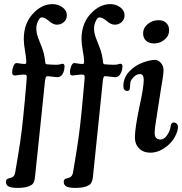

<svg xmlns="http://www.w3.org/2000/svg" viewBox="-20 -730 886 934"><path d="M97.7 -367.2Q84.5 -367.2 71.3 -365Q58.1 -362.8 53.2 -362.8Q45.4 -362.8 42.2 -366.2Q39.1 -369.6 39.1 -380.4Q39.1 -392.1 45.2 -407.7Q51.3 -423.3 60.5 -423.3Q65.9 -423.3 77.4 -421.1Q88.9 -418.9 100.6 -418.9Q103.5 -418.9 105 -419.7Q106.4 -420.4 107.2 -423.6Q107.9 -426.8 107.9 -433.1Q107.4 -449.7 101.6 -482.9Q95.7 -516.1 95.7 -540Q95.7 -614.7 139.2 -662.4Q182.6 -710 234.9 -710Q263.2 -710 284.2 -694.3Q305.2 -678.7 305.2 -655.8Q305.2 -634.8 290.5 -622.3Q275.9 -609.9 256.8 -609.9Q238.8 -609.9 218.3 -627.7Q197.8 -645.5 183.1 -645.5Q173.3 -645.5 165 -627.2Q156.7 -608.9 156.7 -593.3Q156.7 -568.8 165.5 -546.4Q174.3 -523.9 185.3 -494.9Q196.3 -465.8 199.7 -430.7Q199.7 -428.2 200.2 -426.3Q200.7 -424.3 200.9 -422.9Q201.2 -421.4 202.1 -420.4Q203.1 -419.4 203.4 -418.9Q203.6 -418.5 205.1 -418Q206.5 -417.5 207 -417.5Q207.5 -417.5 209.5 -417.2Q211.4 -417 211.9 -417Q231.9 -415 253.9 -415Q266.6 -415 273.9 -417.5Q281.2 -419.9 282.7 -419.9Q293.9 -419.9 293.9 -408.2Q293.9 -384.8 283.2 -367.7Q273.9 -354.5 259.3 -354.5Q252 -354.5 234.4 -356.9Q216.8 -359.4 209 -359.4Q202.1 -359.4 198.7 -335.4L182.6 -178.2Q158.2 49.8 150.4 129.9Q147.9 162.6 130.9 170.9Q109.4 184.1 66.4 184.1Q34.2 184.1 21.5 177Q8.8 169.9 8.8 153.8Q8.8 140.6 22.9 137.7Q34.7 134.3 35.2 134.3Q50.3 129.4 53.7 109.9Q55.7 98.1 61.8 61.8Q67.9 25.4 70.3 11Q72.8 -3.4 77.9 -37.4Q83 -71.3 85.9 -96.9Q88.9 -122.6 93 -161.9Q97.2 -201.2 101.1 -244.6L109.9 -347.2Q110.4 -354 110.1 -358.4Q109.9 -362.8 106.9 -365Q104 -367.2 97.7 -367.2ZM378.9 -367.2Q365.7 -367.2 352.3 -365Q338.9 -362.8 334 -362.8Q326.7 -362.8 323.5 -366.2Q320.3 -369.6 320.3 -380.4Q320.3 -392.6 326.2 -408Q332 -423.3 341.8 -423.3Q347.2 -423.3 358.4 -421.1Q369.6 -418.9 381.3 -418.9Q384.3 -418.9 385.7 -419.4Q387.2 -419.9 388.2 -423.3Q389.2 -426.8 389.2 -433.1Q388.7 -450.7 382.6 -483.6Q376.5 -516.6 376.5 -540Q376.5 -614.7 420.4 -662.4Q464.4 -710 516.6 -710Q544.4 -710 565.2 -694.3Q585.9 -678.7 585.9 -655.8Q585.9 -634.8 571.5 -622.3Q557.1 -609.9 538.1 -609.9Q520 -609.9 499.3 -627.7Q478.5 -645.5 463.9 -645.5Q454.1 -645.5 445.8 -627.2Q437.5 -608.9 437.5 -593.3Q437.5 -568.8 446.3 -546.4Q455.1 -523.9 466.1 -494.9Q477.1 -465.8 481 -430.7Q481 -428.2 481.4 -426.3Q481.9 -424.3 482.2 -422.9Q482.4 -421.4 483.4 -420.4Q484.4 -419.4 484.6 -418.9Q484.9 -418.5 486.3 -418Q487.8 -417.5 488.3 -417.5Q488.8 -417.5 490.7 -417.2Q492.7 -417 493.2 -417Q514.2 -415 535.2 -415Q547.9 -415 555.2 -417.5Q562.5 -419.9 564 -419.9Q575.7 -419.9 575.7 -408.2Q575.7 -386.2 564 -367.7Q555.7 -354.5 540.5 -354.5Q533.2 -354.5 515.6 -356.9Q498 -359.4 490.2 -359.4Q482.4 -359.4 480 -335.4L463.9 -178.2Q446.3 -14.6 432.1 129.9Q428.7 163.1 412.1 170.9Q390.6 184.1 347.7 184.1Q315.4 184.1 302.7 177Q290 169.9 290 153.8Q290 140.6 304.7 137.7Q305.7 137.2 309.8 136.2Q314 135.3 316.4 134.3Q331.5 129.4 335 109.9Q336.9 99.1 342 68.4Q347.2 37.6 349.1 25.1Q351.1 12.7 355.5 -15.1Q359.9 -43 362.5 -63Q365.2 -83 368.9 -112.8Q372.6 -142.6 375.7 -174.8Q378.9 -207 382.3 -244.6L391.6 -347.2Q392.6 -358.4 390.4 -362.8Q388.2 -367.2 378.9 -367.2ZM676.3 -566.9Q676.3 -595.2 699.2 -613.5Q722.2 -631.8 751 -631.8Q774.9 -631.8 788.8 -618.4Q802.7 -605 802.7 -583Q802.7 -555.7 780.5 -537.1Q758.3 -518.6 729.5 -518.6Q704.6 -518.6 690.4 -532Q676.3 -545.4 676.3 -566.9ZM659.7 -217.3Q679.2 -306.2 679.2 -341.8Q679.2 -368.7 662.1 -369.6Q647.5 -369.6 637.2 -361.3Q614.7 -342.3 613.8 -326.2Q612.3 -299.3 610.4 -294.4Q606.9 -287.6 598.1 -287.6Q580.1 -289.1 580.1 -310.5Q580.1 -351.1 607.7 -381.1Q635.3 -411.1 674.8 -425.8Q709.5 -438.5 733.4 -438.5Q750.5 -438.5 762.9 -423.6Q775.4 -408.7 775.4 -389.6Q775.4 -379.9 774.2 -368.4Q772.9 -356.9 770.8 -344.5Q768.6 -332 762.9 -296.6Q757.3 -261.2 751.5 -223.1Q749.5 -209 743.7 -173.1Q737.8 -137.2 735.1 -116.5Q732.4 -95.7 732.4 -82.5Q732.4 -51.3 760.7 -51.3Q779.3 -51.3 793.7 -73.5Q808.1 -95.7 809.6 -113.3Q812 -134.3 825.2 -134.3Q833 -134.3 839.4 -128.2Q845.7 -122.1 845.7 -112.8Q845.7 -93.8 832 -66.7Q818.4 -39.6 790.5 -17.6Q752 12.7 711.4 12.7Q677.2 12.7 656.7 -8.1Q636.2 -28.8 636.2 -60.5Q636.2 -107.9 659.7 -217.3Z"/></svg>

Font: Cooper* Medium
Style: Italic
Weight: 500
Italic angle: -7°
Designer: Owen Earl
Foundry: indestructible type*
Version: Version 0.001